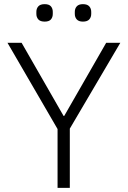

<svg xmlns="http://www.w3.org/2000/svg" viewBox="-20 -904 615 924"><path d="M316 0H257V-283L16 -698H84L286 -346H289L491 -698H559L316 -285ZM195 -800Q174 -800 164.5 -810.5Q155 -821 155 -837V-847Q155 -863 164.5 -873.5Q174 -884 195 -884Q216 -884 225 -873.5Q234 -863 234 -847V-837Q234 -821 225 -810.5Q216 -800 195 -800ZM379 -800Q359 -800 349.5 -810.5Q340 -821 340 -837V-847Q340 -863 349.5 -873.5Q359 -884 379 -884Q400 -884 409.5 -873.5Q419 -863 419 -847V-837Q419 -821 409.5 -810.5Q400 -800 379 -800Z"/></svg>

Font: IBM Plex Sans Light
Style: Regular
Weight: 300
Designer: Mike Abbink, Paul van der Laan, Pieter van Rosmalen
Foundry: Bold Monday
Version: Version 3.201